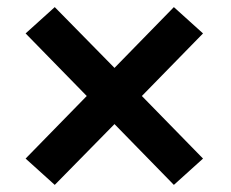

<svg xmlns="http://www.w3.org/2000/svg" viewBox="-20 -619 651 540"><path d="M52 -173 224 -349 52 -525 134 -599 302 -428 469 -599 551 -525 379 -349 551 -173 469 -99 302 -270 134 -99Z"/></svg>

Font: Maitree Semibold
Style: Regular
Weight: 600
Designer: CadsonDemak Team
Foundry: CadsonDemak
Version: Version 1.000